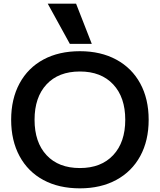

<svg xmlns="http://www.w3.org/2000/svg" viewBox="-20 -1020 873 1050"><path d="M41 -365Q41 -479 87 -564Q133 -649 217.5 -694.5Q302 -740 417 -740Q531 -740 616 -694Q701 -648 747 -563.5Q793 -479 793 -365Q793 -251 747 -166.5Q701 -82 616 -36Q531 10 417 10Q302 10 217.5 -35.5Q133 -81 87 -166Q41 -251 41 -365ZM417 -101Q533 -101 599 -171.5Q665 -242 665 -365Q665 -488 599 -558.5Q533 -629 417 -629Q300 -629 234.5 -558.5Q169 -488 169 -365Q169 -242 234.5 -171.5Q300 -101 417 -101ZM241 -1000H396L482 -780H362Z"/></svg>

Font: Enso SemiBold
Style: Regular
Weight: 600
Designer: Coji Morishita
Foundry: UNDERFOREST DESIGN
Version: Version 1.000